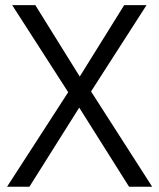

<svg xmlns="http://www.w3.org/2000/svg" viewBox="-20 -710 605 730"><path d="M239.3 -359.4 26.4 -690.4H114.3L283.2 -418.9L452.1 -690.4H537.1L326.2 -362.3L558.6 0H470.7L281.2 -300.8L91.8 0H6.8Z"/></svg>

Font: Dinish
Style: Regular
Weight: 400
Designer: Bert Driehuis
Foundry: Playbeing
Version: Version 3.006; git-39231f3c-release